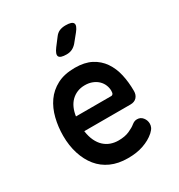

<svg xmlns="http://www.w3.org/2000/svg" viewBox="-186 -909 972 1043"><g transform="rotate(-30 300.0 -387.5)"><path d="M460 -149Q482 -149 495.5 -132Q509 -115 509 -94Q509 -82 504 -71Q499 -60 484 -46Q468 -32 450 -22Q432 -12 410.5 -4.5Q389 3 365 6.5Q341 10 313 10Q253 10 207.5 -10.5Q162 -31 131.5 -68.5Q101 -106 84.5 -158Q68 -210 68 -271Q68 -327 81 -379.5Q94 -432 122 -472Q150 -512 195.5 -536Q241 -560 307 -560Q368 -560 409 -538.5Q450 -517 475.5 -480Q501 -443 512 -394.5Q523 -346 523 -290Q523 -266 509 -251Q495 -236 470 -236H180Q185 -200 197.5 -174Q210 -148 228 -131.5Q246 -115 268.5 -107Q291 -99 317 -99Q357 -99 385 -111.5Q413 -124 427 -136Q436 -143 443.5 -146Q451 -149 460 -149ZM181 -328H403Q408 -328 412.5 -333Q417 -338 417 -353Q417 -371 410 -388.5Q403 -406 389 -420Q375 -434 354 -442.5Q333 -451 307 -451Q280 -451 258.5 -442Q237 -433 221 -417Q205 -401 195 -378.5Q185 -356 181 -328ZM306 -645Q267 -645 259.5 -660Q252 -675 276 -707L311 -753Q324 -771 340.5 -778Q357 -785 379 -785Q419 -785 426.5 -769.5Q434 -754 409 -723L370 -675Q357 -660 341.5 -652.5Q326 -645 306 -645Z"/></g></svg>

Font: Maple Mono SemiBold
Style: Regular
Weight: 600
Monospace: yes
Designer: subframe7536
Version: Version 7.000